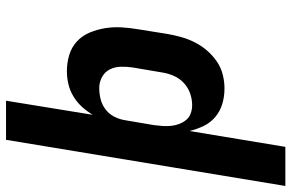

<svg xmlns="http://www.w3.org/2000/svg" viewBox="-202 -586 990 653"><g transform="rotate(-90 293.5 -260.0)"><path d="M-13 215 144 -735H277L229 -440Q241 -460 256.5 -477Q272 -494 292 -506Q312 -518 334 -523Q356 -528 377 -528Q406 -528 432.5 -520Q459 -512 478.5 -494Q498 -476 508.5 -451Q519 -426 523.5 -399Q528 -372 526.5 -343.5Q525 -315 520 -286L504 -186Q500 -163 493.5 -139.5Q487 -116 476 -94Q465 -72 448.5 -52.5Q432 -33 411 -18.5Q390 -4 366 2Q342 8 319 8Q291 8 266 0.5Q241 -7 221.5 -23.5Q202 -40 191 -63Q180 -86 174 -111L120 215ZM262 -102Q282 -102 302 -109Q322 -116 337.5 -130.5Q353 -145 361.5 -164.5Q370 -184 373 -204L390 -304Q393 -324 392.5 -344.5Q392 -365 383.5 -382Q375 -399 357.5 -408.5Q340 -418 320 -418Q302 -418 283 -413.5Q264 -409 248 -397Q232 -385 223 -367.5Q214 -350 211 -332L194 -232Q192 -217 191 -202Q190 -187 191.5 -173Q193 -159 198 -146Q203 -133 211.5 -122.5Q220 -112 233.5 -107Q247 -102 262 -102Z"/></g></svg>

Font: Iosevka XBd Ex Obl
Style: Regular
Weight: 800
Width: 7
Italic angle: -9°
Monospace: yes
Designer: Belleve Invis
Foundry: Belleve Invis
Version: Version 32.5.0; ttfautohint (v1.8.4)